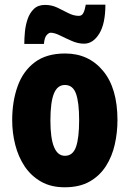

<svg xmlns="http://www.w3.org/2000/svg" viewBox="-20 -792 556 822"><path d="M482.9 -277.8Q482.9 -224.6 471.4 -173.6Q460 -122.6 433.6 -81.1Q407.2 -39.6 364 -14.9Q320.8 9.8 256.8 9.8Q198.2 9.8 155.8 -14.4Q113.3 -38.6 85.9 -79.3Q58.6 -120.1 45.4 -171.6Q32.2 -223.1 32.2 -277.8Q32.2 -357.4 55.2 -422.1Q78.1 -486.8 128.2 -524.9Q178.2 -563 258.8 -563Q359.4 -563 421.1 -488.8Q482.9 -414.6 482.9 -277.8ZM195.8 -275.9Q195.8 -125 257.8 -125Q292 -125 305.4 -163.1Q318.8 -201.2 318.8 -277.8Q318.8 -353.5 305.4 -390.9Q292 -428.2 257.8 -428.2Q225.6 -428.2 210.7 -391.1Q195.8 -354 195.8 -275.9ZM84 -604Q84 -627.4 86.7 -656Q89.4 -684.6 98.4 -710.7Q107.4 -736.8 125.2 -753.9Q143.1 -771 172.9 -771Q201.2 -771 225.6 -759.3Q250 -747.6 272.7 -735.8Q295.4 -724.1 317.9 -724.1Q330.6 -724.1 336.9 -736.6Q343.3 -749 347.2 -772H431.2Q431.2 -690.4 404.8 -647.7Q378.4 -605 339.8 -605Q314 -605 287.4 -616.7Q260.7 -628.4 237.1 -640.1Q213.4 -651.9 196.8 -651.9Q189 -651.9 179.7 -641.6Q170.4 -631.3 168 -604Z"/></svg>

Font: Open Sans Condensed ExtraBold
Style: Regular
Weight: 800
Width: 3
Designer: Monotype Design Team
Foundry: Monotype Imaging Inc.
Version: Version 3.000; ttfautohint (v1.8.4)